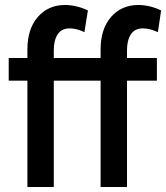

<svg xmlns="http://www.w3.org/2000/svg" viewBox="-20 -751 667 771"><path d="M15 -427V-518H90V-552Q90 -635 132 -683Q174 -731 241 -731Q264 -731 288.5 -725Q313 -719 333 -709L319 -622Q287 -637 260 -637Q227 -637 211.5 -613Q196 -589 196 -550V-518H384V-552Q384 -635 426 -683Q468 -731 536 -731Q559 -731 583 -725Q607 -719 627 -709L614 -622Q581 -637 554 -637Q521 -637 505.5 -613Q490 -589 490 -550V-518H610V-427H490V0H384V-427H196V0H90V-427Z"/></svg>

Font: Radio Canada Condensed Medium
Style: Regular
Weight: 500
Width: 3
Designer: Charles Daoud, Etienne Aubert Bonn, Alexandre Saumier Demers, Jacques Le Bailly
Foundry: Radio-Canada
Version: Version 2.104; ttfautohint (v1.8.4.7-5d5b);gftools[0.9.28.de